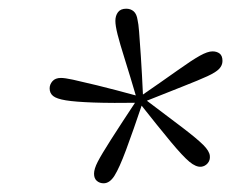

<svg xmlns="http://www.w3.org/2000/svg" viewBox="-20 -775 531 441"><path d="M245 -727Q245 -739 251 -747Q257 -755 270 -755Q280 -755 287 -749Q294 -743 296 -729Q298 -721 299.5 -702Q301 -683 303.5 -646Q306 -609 309 -544L296 -542Q278 -603 266.5 -639.5Q255 -676 250 -696Q245 -716 245 -727ZM94 -572Q94 -581 100.5 -588.5Q107 -596 120 -596Q129 -596 147.5 -592Q166 -588 203 -579Q240 -570 306 -552L303 -539Q237 -538 195 -539.5Q153 -541 131.5 -544.5Q110 -548 102 -554.5Q94 -561 94 -572ZM196 -376Q196 -387 204.5 -403.5Q213 -420 235 -454.5Q257 -489 298 -551L310 -546Q285 -472 269.5 -430.5Q254 -389 243 -371.5Q232 -354 218 -354Q209 -354 202.5 -359.5Q196 -365 196 -376ZM296 -544 305 -553Q365 -508 399 -482Q433 -456 447 -442Q461 -428 462 -417Q463 -407 457 -400Q451 -393 442 -392Q430 -391 415 -403.5Q400 -416 372.5 -449Q345 -482 296 -544ZM468 -657Q478 -657 484.5 -652Q491 -647 491 -635Q491 -625 483.5 -617Q476 -609 456.5 -600Q437 -591 400 -576.5Q363 -562 303 -538L297 -550Q355 -590 388 -613.5Q421 -637 439 -647Q457 -657 468 -657Z"/></svg>

Font: Source Serif 4 18pt Light
Style: Italic
Weight: 300
Italic angle: -12°
Designer: Frank Grießhammer
Foundry: Adobe Systems Incorporated
Version: Version 4.004;hotconv 1.0.116;makeotfexe 2.5.65601